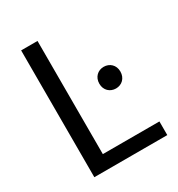

<svg xmlns="http://www.w3.org/2000/svg" viewBox="-167 -803 846 914"><g transform="rotate(-30 255.5 -346.5)"><path d="M386 -312C418 -312 444 -335 444 -372C444 -408 418 -431 386 -431C354 -431 328 -408 328 -371C328 -335 354 -312 386 -312ZM175 -73V-695H85V2H486V-73Z"/></g></svg>

Font: Repo
Style: Regular
Weight: 400
Designer: Stefan Peev
Foundry: Context Ltd
Version: Version 0.000